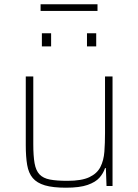

<svg xmlns="http://www.w3.org/2000/svg" viewBox="-20 -866 644 894"><path d="M287 8Q226 8 189 -3Q152 -14 132.5 -37Q113 -60 106.5 -98Q100 -136 100 -190V-510H135V-195Q135 -140 141 -106Q147 -72 164 -54Q181 -36 212.5 -30Q244 -24 294 -24Q360 -24 396 -41Q432 -58 447.5 -88.5Q463 -119 466 -159.5Q469 -200 469 -246V-510H504V0H476L473 -83H469Q461 -59 443 -38.5Q425 -18 388 -5Q351 8 287 8ZM175 -650V-711H218V-650ZM385 -650V-711H428V-650ZM169 -815V-846H434V-815Z"/></svg>

Font: Saira Thin
Style: Regular
Weight: 100
Designer: Hector Gatti with collaboration of the Omnibus-Type team
Foundry: Omnibus-Type
Version: Version 1.101